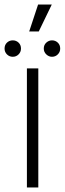

<svg xmlns="http://www.w3.org/2000/svg" viewBox="-20 -822 285 842"><path d="M108 -684 147 -802H207L150 -684ZM208 -573Q194 -573 183 -583.5Q172 -594 172 -609Q172 -625 183 -635Q194 -645 208 -645Q223 -645 233.5 -635Q244 -625 244 -609Q244 -594 233.5 -583.5Q223 -573 208 -573ZM36 -573Q21 -573 10.5 -583.5Q0 -594 0 -609Q0 -625 10.5 -635Q21 -645 36 -645Q51 -645 61.5 -635Q72 -625 72 -609Q72 -594 61.5 -583.5Q51 -573 36 -573ZM98 0V-522H148V0Z"/></svg>

Font: Montserrat Z Light
Style: Regular
Weight: 300
Designer: Julieta Ulanovsky
Foundry: Julieta Ulanovsky
Version: Version 8.000